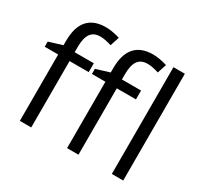

<svg xmlns="http://www.w3.org/2000/svg" viewBox="-156 -974 1244 1183"><g transform="rotate(30 466.0 -382.5)"><path d="M663.1 -472.2H526.9V0H445.8V-472.2H350.1V-508.8L445.8 -538.1V-567.9Q445.8 -765.1 618.2 -765.1Q660.6 -765.1 717.8 -748L696.8 -683.1Q649.9 -698.2 616.7 -698.2Q570.8 -698.2 548.8 -667.7Q526.9 -637.2 526.9 -569.8V-535.2H663.1ZM327.1 -472.2H190.9V0H109.9V-472.2H14.2V-508.8L109.9 -538.1V-567.9Q109.9 -765.1 282.2 -765.1Q324.7 -765.1 381.8 -748L360.8 -683.1Q314 -698.2 280.8 -698.2Q234.9 -698.2 212.9 -667.7Q190.9 -637.2 190.9 -569.8V-535.2H327.1ZM845.2 0H764.2V-759.8H845.2Z"/></g></svg>

Font: Open Sans ACDW
Style: acdw
Weight: 400
Foundry: Ascender Corporation
Version: Version 1.10